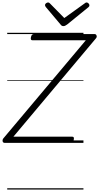

<svg xmlns="http://www.w3.org/2000/svg" viewBox="-58 -1149 797 1544"><path d="M-21 0Q-29 0 -33.5 -5.5Q-38 -11 -37.5 -19.5Q-37 -28 -32 -35L632 -825H204Q194 -825 191 -831Q188 -837 191 -851Q194 -864 200 -869.5Q206 -875 215 -875H703Q714 -875 718.5 -863Q723 -851 713 -840L50 -50H522Q532 -50 535 -44Q538 -38 535 -25Q533 -12 527 -6Q521 0 511 0ZM639 -1129Q647 -1129 654 -1121.5Q661 -1114 661 -1107Q661 -1102 659.5 -1098.5Q658 -1095 653 -1091L482 -952Q473 -946 466.5 -942.5Q460 -939 452 -939Q444 -939 438.5 -942.5Q433 -946 428 -953L310 -1093Q307 -1097 305.5 -1101Q304 -1105 304 -1108Q304 -1117 312.5 -1123Q321 -1129 328 -1129Q335 -1129 338.5 -1126Q342 -1123 346 -1119L459 -1004L619 -1119Q626 -1124 629.5 -1126.5Q633 -1129 639 -1129ZM0 365H613V375H0ZM0 -20H613V0H0ZM0 -505H613V-500H0ZM0 -885H613V-875H0Z"/></svg>

Font: Playwrite IS Guides
Style: Regular
Weight: 400
Designer: Veronika Burian, José Scaglione
Foundry: TypeTogether
Version: Version 1.003